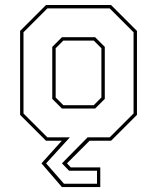

<svg xmlns="http://www.w3.org/2000/svg" viewBox="-20 -560 625 764"><path d="M422 -540 525 -437V-103L422 0H336.5L246.5 90L261.5 106H379V184.5H226.5L145 90L226 0H163L60 -103V-437L163 -540ZM168.5 -13.5H258L163.5 90L234.5 171H366V119.5H255L226.5 90L328.5 -13.5H416.5L511.5 -108.5V-431.5L416.5 -526.5H168.5L73.5 -431.5V-108.5ZM226.5 -128 188 -166.5V-373.5L226.5 -412H358.5L397 -373.5V-166.5L358.5 -128ZM232 -141.5H353L383.5 -172V-368L353 -398.5H232L201.5 -368V-172Z"/></svg>

Font: Tourney Expanded Thin
Style: Regular
Weight: 100
Width: 7
Designer: Tyler Finck
Foundry: Etcetera Type Co
Version: Version 1.010; ttfautohint (v1.8.3)